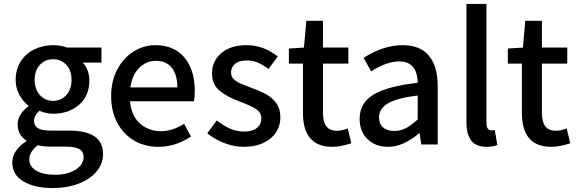

<svg xmlns="http://www.w3.org/2000/svg" viewBox="-20 -729 2912 969"><path d="M42 91Q42 60 60.5 32.5Q79 5 113 -16V-20Q69 -48 69 -101Q69 -128 84.5 -152Q100 -176 123 -192V-196Q96 -217 77.5 -251Q59 -285 59 -326Q59 -379 84.5 -419Q110 -459 153.5 -480Q197 -501 248 -501Q286 -501 319 -489H492V-413H398Q413 -397 422 -373.5Q431 -350 431 -323Q431 -245 379 -200Q327 -155 248 -155Q212 -155 179 -170Q166 -158 159 -146.5Q152 -135 152 -118Q152 -95 171 -82.5Q190 -70 234 -70H325Q413 -70 456.5 -41Q500 -12 500 49Q500 96 468.5 135Q437 174 379 197Q321 220 245 220Q154 220 98 186.5Q42 153 42 91ZM341 -326Q341 -374 314.5 -402Q288 -430 248 -430Q208 -430 181.5 -402Q155 -374 155 -326Q155 -278 181.5 -249Q208 -220 248 -220Q288 -220 314.5 -249Q341 -278 341 -326ZM402 65Q402 35 379.5 23Q357 11 311 11H236Q199 11 171 4Q128 36 128 76Q128 112 163 132.5Q198 153 260 153Q301 153 333.5 141Q366 129 384 108.5Q402 88 402 65Z M959 -218H636Q643 -144 686.5 -105.5Q730 -67 792 -67Q851 -67 909 -104L944 -40Q866 12 779 12Q712 12 658 -19Q604 -50 572.5 -108Q541 -166 541 -244Q541 -321 572.5 -379.5Q604 -438 655 -469.5Q706 -501 764 -501Q859 -501 911 -438.5Q963 -376 963 -270Q963 -242 959 -218ZM875 -288Q875 -352 847 -387Q819 -422 766 -422Q720 -422 684 -388Q648 -354 638 -288Z M1026 -56 1074 -121Q1109 -94 1142 -79.5Q1175 -65 1213 -65Q1255 -65 1277 -83.5Q1299 -102 1299 -131Q1299 -161 1272 -178.5Q1245 -196 1191 -216Q1126 -240 1088 -271.5Q1050 -303 1050 -358Q1050 -421 1097 -461Q1144 -501 1224 -501Q1310 -501 1382 -444L1335 -381Q1307 -402 1281 -413Q1255 -424 1226 -424Q1187 -424 1166.5 -407Q1146 -390 1146 -363Q1146 -343 1160 -329.5Q1174 -316 1192.5 -308Q1211 -300 1251 -285Q1295 -269 1324.5 -252.5Q1354 -236 1374.5 -208Q1395 -180 1395 -137Q1395 -95 1373.5 -61.5Q1352 -28 1310 -8Q1268 12 1210 12Q1161 12 1112 -7Q1063 -26 1026 -56Z M1509 -159V-408H1438V-484L1514 -489L1526 -624H1610V-489H1738V-408H1610V-159Q1610 -114 1627 -91.5Q1644 -69 1682 -69Q1705 -69 1735 -81L1753 -6Q1699 12 1657 12Q1509 12 1509 -159Z M1795 -130Q1795 -209 1865 -251.5Q1935 -294 2088 -311Q2086 -419 1994 -419Q1932 -419 1853 -369L1815 -437Q1915 -501 2012 -501Q2101 -501 2145 -447.5Q2189 -394 2189 -294V0H2106L2098 -56H2095Q2014 12 1939 12Q1875 12 1835 -26.5Q1795 -65 1795 -130ZM2088 -126V-247Q1982 -234 1937.5 -207Q1893 -180 1893 -137Q1893 -103 1914 -85.5Q1935 -68 1970 -68Q2001 -68 2028 -82Q2055 -96 2088 -126Z M2334 -114V-709H2435V-108Q2435 -89 2442 -80Q2449 -71 2459 -71Q2468 -71 2477 -73L2490 3Q2467 12 2435 12Q2382 12 2358 -20Q2334 -52 2334 -114Z M2614 -159V-408H2543V-484L2619 -489L2631 -624H2715V-489H2843V-408H2715V-159Q2715 -114 2732 -91.5Q2749 -69 2787 -69Q2810 -69 2840 -81L2858 -6Q2804 12 2762 12Q2614 12 2614 -159Z"/></svg>

Font: Assistant SemiBold
Style: Regular
Weight: 600
Designer: Hebrew By Ben Nathan, Latin by Paul Hunt
Version: Version 2.001; ttfautohint (v1.6)